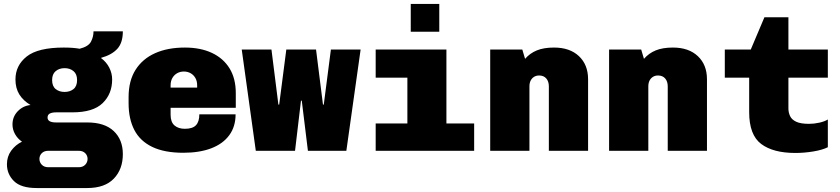

<svg xmlns="http://www.w3.org/2000/svg" viewBox="-20 -761 4240 969"><path d="M165 188Q86 188 50.5 153Q15 118 15 68Q15 29 36.5 -0.5Q58 -30 91 -46Q69 -61 56 -84Q43 -107 43 -133Q43 -172 69.5 -199.5Q96 -227 134 -231Q97 -253 77.5 -284.5Q58 -316 58 -360Q58 -431 115 -476Q172 -521 302 -521Q349 -521 382 -515Q426 -526 439 -550.5Q452 -575 452 -603H600Q600 -545 572 -514.5Q544 -484 490 -469V-468Q517 -448 531.5 -419.5Q546 -391 546 -360Q546 -287 498 -240.5Q450 -194 346 -194H264Q243 -194 231.5 -188Q220 -182 220 -168Q220 -155 231 -149Q242 -143 263 -143H420Q508 -143 554 -99.5Q600 -56 600 17Q600 93 554.5 140.5Q509 188 420 188ZM224 83H377Q398 83 410 70.5Q422 58 422 41Q422 24 410 12Q398 0 377 0H224Q203 0 191 12Q179 24 179 41Q179 58 191 70.5Q203 83 224 83ZM306 -297Q333 -297 351 -311.5Q369 -326 369 -357Q369 -387 351 -402Q333 -417 306 -417Q279 -417 261 -402Q243 -387 243 -357Q243 -326 261 -311.5Q279 -297 306 -297Z M905 10Q810 10 748.5 -19.5Q687 -49 658 -105Q629 -161 629 -240V-271Q629 -353 664 -408.5Q699 -464 762.5 -492.5Q826 -521 913 -521Q992 -521 1049.5 -494Q1107 -467 1138.5 -416Q1170 -365 1170 -291V-217H841V-182Q841 -145 860.5 -128Q880 -111 913 -111Q952 -111 969 -129Q986 -147 986 -184H1169Q1169 -122 1137 -78.5Q1105 -35 1046 -12.5Q987 10 905 10ZM841 -319H975V-330Q975 -352 966 -367.5Q957 -383 942 -391.5Q927 -400 908 -400Q889 -400 874 -391.5Q859 -383 850 -367.5Q841 -352 841 -330Z M1271 0 1200 -511H1350L1385 -233H1389L1425 -511H1575L1610 -233H1614L1650 -511H1800L1728 0H1534L1503 -253H1499L1469 0Z M2036 0V-369H1876V-511H2233V0ZM1876 0V-138H2373V0ZM2053 -601V-741H2197V-601Z M2454 0V-511H2616L2630 -464Q2654 -492 2689 -506.5Q2724 -521 2776 -521Q2856 -521 2902 -477.5Q2948 -434 2948 -361V0H2750V-325Q2750 -350 2737 -365Q2724 -380 2701 -380Q2686 -380 2675 -373Q2664 -366 2658 -354Q2652 -342 2652 -325V0Z M3054 0V-511H3216L3230 -464Q3254 -492 3289 -506.5Q3324 -521 3376 -521Q3456 -521 3502 -477.5Q3548 -434 3548 -361V0H3350V-325Q3350 -350 3337 -365Q3324 -380 3301 -380Q3286 -380 3275 -373Q3264 -366 3258 -354Q3252 -342 3252 -325V0Z M3994 11Q3882 11 3821.5 -34.5Q3761 -80 3761 -195V-369H3638V-511H3769L3838 -674H3959V-511H4158V-369H3959V-214Q3959 -193 3967.5 -175Q3976 -157 3998.5 -146.5Q4021 -136 4063 -136Q4089 -136 4115.5 -142Q4142 -148 4158 -158V-18Q4130 -4 4084 3.5Q4038 11 3994 11Z"/></svg>

Font: Chivo Mono Black
Style: Regular
Weight: 900
Designer: Hector Gatti
Foundry: Omnibus-Type
Version: Version 1.008